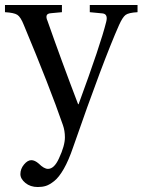

<svg xmlns="http://www.w3.org/2000/svg" viewBox="-25 -510 573 772"><path d="M-5 -461V-490H224V-461L181 -457Q165 -456 162.5 -447.5Q160 -439 166 -426Q221 -269 289 -91H291Q380 -333 402 -422Q410 -453 388 -456L336 -461V-490H528V-461Q492 -459 480 -450Q468 -441 454 -410Q390 -266 269 82Q251 135 231.5 169Q212 203 193 218Q174 233 159.5 237.5Q145 242 127 242Q97 242 77 225.5Q57 209 57 190Q57 169 71.5 151.5Q86 134 101 134Q115 134 131 148Q152 169 168 169Q193 169 212 127Q236 76 236 42Q236 16 228 -7Q175 -160 71 -409Q58 -442 44.5 -450.5Q31 -459 -5 -461Z"/></svg>

Font: Linguistics Pro
Style: Regular
Weight: 400
Designer: Stefan Peev, Context Ltd
Foundry: Stefan Peev, Context Ltd
Version: Version 001.000